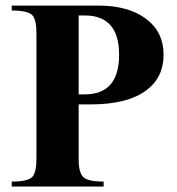

<svg xmlns="http://www.w3.org/2000/svg" viewBox="-20 -682 648 702"><path d="M578.1 -481.9Q578.1 -399.9 516.6 -353Q447.8 -300.3 311.5 -300.3H267.6V-99.1Q267.6 -50.3 284.9 -34.2Q302.2 -18.1 358.9 -18.1V0H22.9V-18.1Q80.6 -18.1 97.7 -34.7Q113.3 -50.8 113.3 -104V-558.1Q113.3 -611.3 97.7 -627Q80.6 -643.6 22.9 -643.6V-661.6H339.4Q450.7 -661.6 515.1 -612.3Q578.1 -564.5 578.1 -481.9ZM415.5 -481.9Q415.5 -625.5 289.6 -625.5H267.6V-336.9H289.6Q415.5 -336.9 415.5 -481.9Z"/></svg>

Font: Dai Banna SIL Light
Style: Bold
Weight: 700
Designer: Victor Gaultney
Foundry: SIL International
Version: Version 2.001